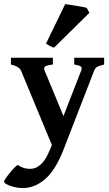

<svg xmlns="http://www.w3.org/2000/svg" viewBox="-48 -700 536 940"><path d="M461.9 -384.3Q435.1 -377.4 426.3 -371.8Q417.5 -366.2 412.6 -353L262.7 33.2Q224.1 132.3 173.3 176.5Q122.6 220.7 64 220.7Q41.5 220.7 20.3 215.3Q-1 210 -14.6 202.6Q-28.3 195.3 -28.3 189.5Q-28.3 184.1 -15.6 166.5Q-2.9 148.9 12.9 131.1Q28.8 113.3 38.6 107.4Q60.5 122.6 83.5 125.5Q106.4 128.4 122.6 123Q139.6 117.2 158.2 98.4Q176.8 79.6 192.9 41L206.1 10.3L55.2 -353.5Q45.9 -374.5 5.4 -384.3V-417.5H210.9V-384.3Q179.2 -379.9 172.1 -373.8Q165 -367.7 170.9 -353.5L262.7 -131.8L349.1 -353.5Q354.5 -366.7 348.9 -373Q343.3 -379.4 315.4 -384.3V-417.5H461.9ZM216.8 -466.8Q209 -467.8 195.8 -475.1Q182.6 -482.4 177.2 -486.3L271 -679.7Q276.4 -679.2 291.3 -677Q306.2 -674.8 324 -671.9Q341.8 -668.9 356.4 -666.3Q371.1 -663.6 376.5 -661.6L389.6 -637.2Z"/></svg>

Font: Dai Banna SIL SemiBold
Style: Regular
Weight: 600
Designer: Victor Gaultney
Foundry: SIL International
Version: Version 4.000